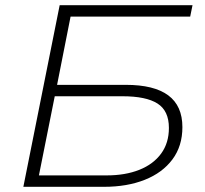

<svg xmlns="http://www.w3.org/2000/svg" viewBox="-20 -720 792 740"><path d="M70 0 210 -700H722L713 -656H252L200 -393H465Q574 -393 628.5 -352.5Q683 -312 683 -230Q683 -157 644.5 -105.5Q606 -54 538 -27Q470 0 381 0ZM191 -349 130 -44H391Q463 -44 517 -65.5Q571 -87 601 -128Q631 -169 631 -227Q631 -293 587 -321Q543 -349 452 -349Z"/></svg>

Font: Montserrat Thin Light
Style: Italic
Weight: 300
Italic angle: -11.3°
Version: Version 9.000